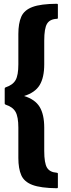

<svg xmlns="http://www.w3.org/2000/svg" viewBox="-20 -820 378 1020"><path d="M77.5 -639Q77.5 -696 93 -731.2Q108.5 -766.5 152.8 -783Q197 -799.5 282.5 -800Q287.5 -800 287.5 -795V-725Q287.5 -720 282 -720Q245 -718.5 230 -694Q215 -669.5 215 -604V-478Q215 -408.5 190.8 -368.2Q166.5 -328 108 -310Q166.5 -292 190.8 -251.8Q215 -211.5 215 -142V-18.5Q215 46.5 229.8 70.8Q244.5 95 281 97.5Q287.5 98 287.5 102.5V175Q287.5 180 281.5 180Q196.5 179 152.5 162.5Q108.5 146 93 110.8Q77.5 75.5 77.5 19V-142Q77.5 -199.5 62.5 -225.8Q47.5 -252 11 -263.5Q5 -265.5 5 -270.5V-349.5Q5 -354.5 10 -356Q48 -368.5 62.8 -394.5Q77.5 -420.5 77.5 -478Z"/></svg>

Font: MFEK Sans
Style: Bold
Weight: 700
Designer: Owen Earl
Foundry: indestructible type*
Version: Version 0.001; ttfautohint (v1.8.4.7-5d5b)